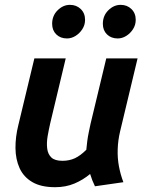

<svg xmlns="http://www.w3.org/2000/svg" viewBox="-20 -767 618 799"><path d="M209.5 12Q150.5 12 114.2 -9.4Q78 -30.8 61.4 -67.6Q44.8 -104.5 44.4 -150.8Q44 -197 56.2 -246L123 -524H253.5L189 -254Q182.8 -227 178.1 -199.6Q173.5 -172.2 176.4 -148.9Q179.2 -125.5 193.8 -111.6Q208.2 -97.8 240 -97.8Q268.5 -97.8 291.8 -108.6Q315 -119.5 339.2 -143.8Q340.8 -161 343.1 -179.5Q345.5 -198 349.5 -217Q353.5 -236 356.8 -251.8L422.2 -524H552.5L479.8 -220.2Q471 -183.2 469.8 -146.1Q468.5 -109 475 -74.5Q481.5 -40 493.5 -8.8L375.2 8.2Q369.2 -3.8 364.4 -16.1Q359.5 -28.5 355 -43Q325.5 -18.2 289.5 -3.1Q253.5 12 209.5 12ZM470 -607Q442.5 -607 425.2 -623.9Q408 -640.8 408 -667.8Q408 -701.8 430.8 -724.2Q453.5 -746.8 482.2 -746.8Q509 -746.8 526.9 -729.4Q544.8 -712 544.8 -684.5Q544.8 -663 533.4 -645.4Q522 -627.8 505.1 -617.4Q488.2 -607 470 -607ZM258.8 -607Q231.5 -607 214.2 -623.9Q197 -640.8 197 -667.8Q197 -701.8 219.8 -724.2Q242.5 -746.8 271.2 -746.8Q298 -746.8 316 -729.4Q334 -712 334 -684.5Q334 -663 322.5 -645.4Q311 -627.8 294.1 -617.4Q277.2 -607 258.8 -607Z"/></svg>

Font: Ubuntu Sans
Style: Italic
Weight: 400
Italic angle: -13.5°
Designer: Dalton Maag Ltd
Foundry: Dalton Maag Ltd
Version: Version 1.006